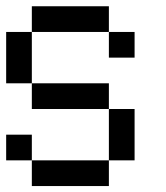

<svg xmlns="http://www.w3.org/2000/svg" viewBox="-20 -687 540 623"><path d="M0 -166.7V-250H83.3V-166.7ZM0 -416.7V-583.3H83.3V-416.7ZM83.3 -166.7H333.3V-83.3H83.3ZM83.3 -416.7H333.3V-333.3H83.3ZM83.3 -583.3V-666.7H333.3V-583.3ZM333.3 -166.7V-333.3H416.7V-166.7ZM333.3 -583.3H416.7V-500H333.3Z"/></svg>

Font: GalmuriMono11 Regular
Style: Regular
Weight: 400
Designer: Lee Minseo (quiple)
Version: Version 2.399;hotconv 1.1.1;makeotfexe 2.6.0 DEVELOPMENT